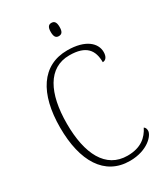

<svg xmlns="http://www.w3.org/2000/svg" viewBox="-222 -1003 963 1108"><g transform="rotate(-30 259.5 -448.5)"><path d="M310 -819C328 -819 340 -828 340 -863C340 -897 328 -907 310 -907C293 -907 281 -897 281 -863C281 -828 293 -819 310 -819ZM306 10C424 10 483 -58 483 -89C483 -102 479 -112 470 -117C444 -65 399 -23 309 -23C164 -23 97 -157 97 -358C97 -560 165 -693 306 -693C419 -693 454 -641 454 -562C475 -562 488 -580 488 -611C488 -669 433 -724 310 -724C141 -724 52 -584 52 -358C52 -134 138 10 306 10Z"/></g></svg>

Font: Noto Serif Hebrew SemiCondensed ExtraLight
Style: Regular
Weight: 200
Width: 4
Designer: Monotype Design Team
Foundry: Monotype Imaging Inc.
Version: Version 2.004